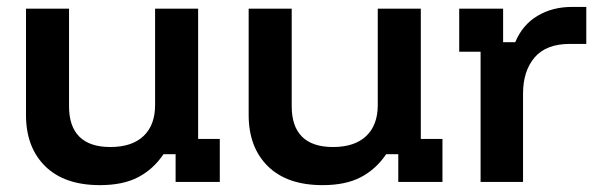

<svg xmlns="http://www.w3.org/2000/svg" viewBox="-20 -525 1732 554"><path d="M268.3 9.2Q165.8 9.2 110.4 -45.4Q55 -100 55 -193.3V-500H179.2V-218.3Q179.2 -160 209.2 -130.4Q239.2 -100.8 298.3 -100.8Q360.8 -100.8 394.2 -132.5Q427.5 -164.2 427.5 -221.7V-500H551.7V-124.2H614.2V0H486.7V-80H451.7Q422.5 -36.7 378.8 -13.8Q335 9.2 268.3 9.2Z M910.8 9.2Q808.3 9.2 752.9 -45.4Q697.5 -100 697.5 -193.3V-500H821.7V-218.3Q821.7 -160 851.7 -130.4Q881.7 -100.8 940.8 -100.8Q1003.3 -100.8 1036.7 -132.5Q1070 -164.2 1070 -221.7V-500H1194.2V-124.2H1256.7V0H1129.2V-80H1094.2Q1065 -36.7 1021.2 -13.8Q977.5 9.2 910.8 9.2Z M1366.7 0V-375.8H1305V-500H1431.7V-403.3H1466.7Q1487.5 -453.3 1530.8 -479.2Q1574.2 -505 1630 -505H1671.7V-398.3H1624.2Q1555.8 -398.3 1522.5 -359.2Q1489.2 -320 1489.2 -255V0Z"/></svg>

Font: Funnel Display Light SemiBold
Style: Regular
Weight: 600
Version: Version 1.000